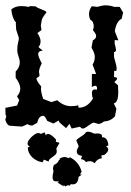

<svg xmlns="http://www.w3.org/2000/svg" viewBox="-22 -464 487 712"><path d="M16.6 2.4Q4.4 2.4 -2.4 -19.5L1.5 -33.7L-1.5 -39.1L-2 -64L41.5 -72.8L49.3 -92.8L41 -106.9Q53.2 -120.1 53.2 -135.7Q53.2 -152.8 36.1 -175.8V-198.7Q51.3 -214.4 51.3 -231.9Q51.3 -242.7 46.6 -255.1Q42 -267.6 42 -277.3Q42 -294.9 44.9 -305.4Q47.9 -315.9 47.9 -323.7L38.1 -353.5Q36.6 -370.6 36.6 -377.9L37.6 -382.8H34.7Q22 -402.3 20 -429.2Q34.7 -441.4 56.2 -441.4Q71.8 -441.4 84 -438.5L89.8 -441.4L110.4 -440.4Q114.3 -435.5 132.3 -429Q150.4 -422.4 150.4 -418Q132.8 -396.5 132.3 -386.7L129.4 -368.7L131.8 -352.5L116.7 -341.3Q128.4 -323.7 128.4 -311Q128.4 -297.9 120.6 -289.6L136.7 -275.9Q119.6 -275.9 119.6 -262.7Q119.6 -254.4 132.8 -229Q122.6 -209 122.6 -196.8L124.5 -185.1Q124.5 -180.2 118.9 -177.7Q113.3 -175.3 113.3 -172.9Q113.3 -164.1 130.9 -143.1L129.9 -135.3Q129.9 -121.1 138.2 -97.2L168.5 -85.4L190.4 -92.3Q213.9 -70.3 241.2 -70.3Q257.8 -70.3 268.1 -73.7L269.5 -64.5Q302.2 -64.5 322.8 -98.6Q318.8 -107.4 318.8 -119.6Q318.8 -132.3 330.1 -132.3L337.4 -131.3L337.9 -136.2Q337.9 -146 331.1 -146Q325.7 -146 318.4 -141.1L318.8 -189.5H334.5L321.3 -224.6Q329.6 -236.8 329.6 -253.4Q329.6 -266.6 317.4 -287.1L322.3 -314.5Q334.5 -320.8 334.5 -330.1Q334.5 -338.9 322.8 -351.6L325.7 -364.7Q325.7 -384.8 313.5 -390.1Q308.1 -399.4 308.1 -412.1Q308.1 -426.8 318.4 -440.9L338.9 -438.5Q358.9 -444.3 366.7 -444.3Q385.7 -444.3 401.9 -438.5H421.9L434.6 -417.5L429.2 -394.5Q409.2 -384.8 403.8 -348.1L417 -314.5L403.3 -315.4V-301.8Q408.2 -285.2 408.2 -278.8Q408.2 -271.5 400.9 -271V-252.4Q410.6 -219.2 410.6 -210.4Q410.6 -200.7 407.7 -200.7L401.4 -201.7L400.9 -178.2Q412.1 -177.7 412.1 -172.4Q412.1 -168 401.9 -159.7L415.5 -147.5L416.5 -123Q416.5 -83.5 399.9 -80.6L409.7 -60.5L404.3 -32.7Q388.2 -14.6 363.8 -13.7Q352.5 -4.4 342.8 -4.4L326.2 -9.3Q320.3 -9.3 305.9 1.7Q291.5 12.7 285.6 12.7Q279.3 12.7 274.9 5.9L243.7 12.7L235.4 -4.9L223.1 11.2L199.2 -9.3L195.3 -17.1L176.3 -5.9L153.3 -15.6Q144 -34.7 138.7 -34.7Q121.6 -34.7 116.2 -8.8L98.1 1.5Q86.4 1.5 80.1 -3.9L60.1 5.4ZM187 86.4 188.5 97.2Q188.5 104.5 184.1 108.9Q179.7 113.3 174.3 116.9Q168.9 120.6 164.1 124.5Q159.2 128.4 158.2 135.3L141.1 127.9L135.7 137.7Q124.5 136.2 114.7 131.3Q105 126.5 97.4 119.1Q89.8 111.8 85.4 102.5Q81.1 93.3 81.1 83L88.9 79.1Q80.1 75.7 80.1 68.4Q80.1 63 84.5 56.2Q88.9 49.3 95.2 43.5Q101.6 37.6 108.2 33.4Q114.7 29.3 119.1 29.3Q125.5 29.3 128.9 32.7L143.6 26.9L147.9 38.1Q150.9 32.7 156.2 32.7Q167 32.7 186 53.7L185.1 61.5L198.7 65.9ZM379.9 75.7 371.1 78.1Q379.4 84 379.4 90.8Q379.4 100.1 364.3 110.8L353.5 112.3L356 122.6Q336.9 125.5 329.1 141.6Q321.3 133.8 311 133.8Q302.7 133.8 296.4 137.2Q292.5 128.4 278.3 126L282.2 114.3Q262.7 111.3 262.7 98.1Q262.7 90.3 270 78.6L261.2 57.6Q261.2 54.7 265.6 51.3Q270 47.9 275.6 44.2Q281.2 40.5 286.6 36.9Q292 33.2 294.4 29.3Q297.4 24.4 304.7 24.4Q313 24.4 328.6 31.7L339.4 30.8Q356.4 30.8 356.4 41.5L356 45.4L357.4 44.9Q377.4 44.9 379.9 75.7ZM220.9 118.6 235.7 122.9V118.2Q271.3 136.1 280.7 172.9L274.8 182.2L281.1 183.8L269.3 192Q267.4 219.7 247.9 219.7L240.4 218.9L236.5 224.8L231.4 222.8Q226.8 222.8 220.5 227.5L213.9 221.7V227.1L191.6 213.1L196.3 210Q196.3 208.4 187.3 208.4H184.2Q172.9 208.4 172.9 193.2Q172.9 185 176.4 171.3L174.4 162.3Q174.4 155.7 177.9 147.5Q192.8 142 197.1 128.3L201 128.7L198.6 124.8Q207.6 118.2 218.6 118.2Z"/></svg>

Font: Truetypewriter PolyglOTT
Style: Regular
Weight: 400
Designer: Sergey Beatoff a.k.a. Sam_T
Version: Version 3.76